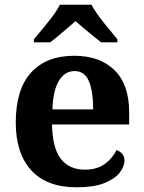

<svg xmlns="http://www.w3.org/2000/svg" viewBox="-20 -786 612 816"><path d="M306 10Q178 10 112.5 -62.5Q47 -135 47 -265Q47 -406 112 -477.5Q177 -549 295 -549Q404 -549 466.5 -488Q529 -427 529 -308V-257H201Q203 -157 238.5 -111Q274 -65 341 -65Q392 -65 425 -89Q458 -113 475 -148Q489 -144 499 -132.5Q509 -121 509 -104Q509 -78 488 -51.5Q467 -25 422.5 -7.5Q378 10 306 10ZM376 -321Q376 -397 358 -440.5Q340 -484 297 -484Q255 -484 230 -442Q205 -400 203 -321ZM124 -619Q140 -638 161.5 -664Q183 -690 203.5 -717Q224 -744 234 -766H369Q380 -744 400 -717Q420 -690 442 -664Q464 -638 479 -619V-606H410Q396 -617 376 -633Q356 -649 336 -666Q316 -683 301 -696Q286 -683 266 -666Q246 -649 227 -633Q208 -617 193 -606H124Z"/></svg>

Font: Noto Serif Hebrew
Style: Bold
Weight: 700
Version: Version 2.003